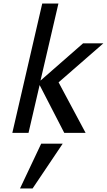

<svg xmlns="http://www.w3.org/2000/svg" viewBox="-20 -742 597 1072"><path d="M458 0H338.9L201.2 -267.1L139.2 0H48.8L215.8 -722.2H306.2L206.1 -292L443.8 -500H557.1L307.1 -282.2ZM330.1 60.1 162.1 310.1H91.8L210 60.1Z"/></svg>

Font: Perun
Style: Italic
Weight: 400
Italic angle: -12°
Foundry: Stefan Peev, Context Ltd
Version: Version 001.000